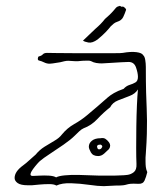

<svg xmlns="http://www.w3.org/2000/svg" viewBox="-20 -633 564 657"><path d="M335 4Q316 4 285 -0.5Q254 -5 223 -6Q192 -7 173 2Q165 -3 148.5 -3Q132 -3 115.5 -1.5Q99 0 89 1H76Q51 1 40.5 -6.5Q30 -14 30 -24Q30 -46 59 -67Q70 -75 80 -84.5Q90 -94 102 -104Q115 -120 132.5 -131Q150 -142 166.5 -151.5Q183 -161 192 -173Q210 -195 234 -208.5Q258 -222 277 -238Q295 -253 312.5 -268Q330 -283 348 -299Q357 -307 370 -314.5Q383 -322 403 -329Q412 -339 423.5 -342.5Q435 -346 443.5 -351Q452 -356 452 -370Q452 -383 445.5 -402Q439 -421 420 -421Q416 -421 395.5 -420Q375 -419 354.5 -417.5Q334 -416 328 -416Q319 -416 309.5 -417.5Q300 -419 291 -424Q286 -426 278 -425.5Q270 -425 262 -425Q244 -423 238.5 -423.5Q233 -424 214 -425Q207 -425 200.5 -423.5Q194 -422 186 -420Q167 -417 160.5 -416Q154 -415 150 -415Q140 -415 131 -419.5Q122 -424 113 -426Q109 -427 109.5 -433Q110 -439 113 -440Q122 -442 126.5 -447Q131 -452 141 -452Q147 -452 173.5 -451.5Q200 -451 236.5 -451Q273 -451 309 -451Q345 -451 370.5 -451Q396 -451 400 -452Q428 -457 447 -454.5Q466 -452 470 -444Q475 -440 477 -428Q479 -416 479 -404Q479 -349 480 -316Q481 -283 482 -261Q483 -239 483 -220Q483 -201 482.5 -175.5Q482 -150 479 -108Q478 -101 478 -94Q478 -87 478 -80Q478 -70 479 -61.5Q480 -53 484 -44Q480 -27 474.5 -15Q469 -3 453 -4Q434 -5 426 -4Q418 -3 413.5 -1.5Q409 0 401.5 1Q394 2 375 2Q365 2 355 3Q345 4 335 4ZM172 -26Q181 -31 202 -33Q223 -35 247.5 -34.5Q272 -34 292.5 -33Q313 -32 322 -32Q340 -32 358.5 -32Q377 -32 395 -33Q403 -33 415.5 -34.5Q428 -36 438 -44Q448 -52 447 -72Q446 -93 446 -127Q446 -161 446.5 -199.5Q447 -238 448.5 -272Q450 -306 452 -327Q443 -312 423 -304.5Q403 -297 384 -289.5Q365 -282 357 -266Q334 -248 313.5 -226Q293 -204 266 -194Q259 -191 251 -183.5Q243 -176 236 -169Q222 -155 197.5 -138Q173 -121 150 -106Q127 -91 118 -83Q115 -81 107.5 -72.5Q100 -64 93 -54.5Q86 -45 84.5 -38Q83 -31 92 -31Q99 -31 115 -32Q131 -33 147.5 -32Q164 -31 172 -26ZM316 -99Q298 -99 291 -111.5Q284 -124 284 -131Q284 -143 294.5 -151.5Q305 -160 324 -160Q334 -162 340.5 -158Q347 -154 353 -146Q361 -135 353 -123Q346 -116 336.5 -107.5Q327 -99 316 -99ZM319 -122Q326 -122 329 -129Q331 -131 329 -135Q325 -139 322 -138Q312 -138 312 -131Q312 -130 313.5 -126Q315 -122 319 -122ZM264 -494Q275 -504 285 -514Q295 -524 306 -534Q327 -552 339 -568Q347 -575 354 -581.5Q361 -588 368 -596Q372 -601 376.5 -606Q381 -611 388 -612Q390 -614 393 -611.5Q396 -609 398 -610Q401 -612 407 -606.5Q413 -601 411 -598Q407 -586 401.5 -574.5Q396 -563 380 -558Q374 -556 369 -552Q364 -548 359 -543Q352 -534 341.5 -523Q331 -512 314 -498Q296 -485 282.5 -487.5Q269 -490 264 -494Z"/></svg>

Font: Sankofa Display
Style: Regular
Weight: 400
Designer: Batsirai Madzonga
Foundry: Batsirai Madzonga
Version: Version 1.000; ttfautohint (v1.8.4.7-5d5b)